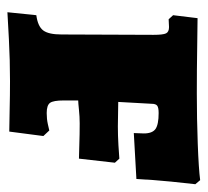

<svg xmlns="http://www.w3.org/2000/svg" viewBox="-41 -512 560 518"><g transform="rotate(90 239.0 -253.0)"><path d="M21 -71Q51 -75 62 -89.5Q73 -104 73 -139L74 -387Q74 -413 70 -421Q66 -429 53 -429L32 -428L21 -440L29 -506Q50 -506 108.5 -505Q167 -504 232 -504Q300 -504 367.5 -506.5Q435 -509 466 -513L477 -500Q475 -485 470 -435Q465 -385 463 -341L339 -334L340 -361Q340 -384 328 -392.5Q316 -401 285 -401Q270 -401 265 -397Q260 -393 260 -382L255 -292L321 -291Q345 -291 371.5 -292.5Q398 -294 408 -295L419 -283L408 -186Q398 -186 370.5 -187Q343 -188 313 -188Q295 -188 276 -186Q257 -184 251 -184V-145Q251 -117 257.5 -108Q264 -99 285 -99Q301 -99 314.5 -102Q328 -105 332 -106L347 -90L335 2Q319 2 277.5 1Q236 0 199 0Q142 0 85.5 3Q29 6 13 7Z"/></g></svg>

Font: Alegreya SC Black
Style: Regular
Weight: 900
Designer: Juan Pablo del Peral
Foundry: Huerta Tipografica
Version: Version 2.007; ttfautohint (v1.6)